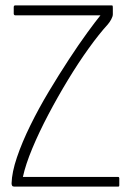

<svg xmlns="http://www.w3.org/2000/svg" viewBox="-20 -693 475 713"><path d="M394 -673Q398 -673 398.5 -671Q399 -669 399 -664V-640Q399 -632 393 -621Q387 -610 380 -602Q348 -567 309.5 -513.5Q271 -460 232.5 -396.5Q194 -333 159.5 -267.5Q125 -202 100 -142Q75 -82 65 -36H418Q421 -36 422 -34.5Q423 -33 423 -31V-6Q423 -2 422 -1Q421 0 418 0H33Q27 0 25 -3.5Q23 -7 23 -12Q24 -53 43 -109Q62 -165 93 -228Q124 -291 161.5 -353.5Q199 -416 236 -472.5Q273 -529 304 -571.5Q335 -614 353 -636H37Q34 -636 32.5 -638Q31 -640 31 -642V-666Q31 -670 32.5 -671.5Q34 -673 37 -673Z"/></svg>

Font: Glory Thin ExtraLight
Style: Regular
Weight: 250
Version: Version 1.011